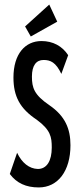

<svg xmlns="http://www.w3.org/2000/svg" viewBox="-20 -812 353 842"><path d="M115 -652 231 -717 196 -792 90 -696ZM150 10C234 10 289 -62 289 -175C289 -247 266 -303 196 -351C130 -396 120 -427 120 -476C120 -525 139 -549 171 -549C201 -549 225 -539 249 -488L279 -570C253 -610 212 -632 162 -632C90 -632 39 -575 39 -472C39 -390 67 -336 141 -287C202 -242 207 -211 207 -165C207 -106 185 -71 146 -71C108 -72 76 -98 55 -142L23 -49C53 -9 94 10 150 10Z"/></svg>

Font: Inconsolata ExtraCondensed
Style: Bold
Weight: 700
Width: 2
Monospace: yes
Designer: Raph Levien, Cyreal, Brenton Simpson
Foundry: Raph Levien, Cyreal, Google
Version: Version 3.100